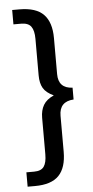

<svg xmlns="http://www.w3.org/2000/svg" viewBox="-57 -744 434 892"><g transform="rotate(-5 160.0 -298.0)"><path d="M35 47H71Q104 47 117 28.5Q130 10 130 -29V-199Q130 -234 144.5 -258.5Q159 -283 193 -298Q158 -314 144.5 -337Q131 -360 131 -397V-567Q131 -606 117.5 -624.5Q104 -643 71 -643H35V-710H69Q146 -710 181.5 -673.5Q217 -637 217 -563V-395Q217 -329 283 -326V-271Q216 -267 216 -201V-33Q216 41 181 77.5Q146 114 69 114H35Z"/></g></svg>

Font: Sarabun
Style: Regular
Weight: 400
Designer: Suppakit Chalermlarp | Katatrad Co.,Ltd.
Foundry: Cadson Demak Co.,Ltd.
Version: Version 1.000; ttfautohint (v1.6)